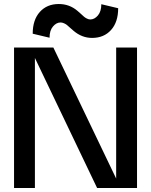

<svg xmlns="http://www.w3.org/2000/svg" viewBox="-20 -937 753 957"><path d="M346 -784Q341 -788 330 -798Q319 -808 313.5 -812.5Q308 -817 299 -821Q290 -825 282 -825Q261 -825 244 -805Q227 -785 227 -749L143 -769Q143 -838 178.5 -877.5Q214 -917 273 -917Q326 -917 366 -883Q372 -878 382.5 -868.5Q393 -859 398.5 -854Q404 -849 413 -844.5Q422 -840 430 -840Q451 -840 468 -860Q485 -880 485 -916L569 -896Q569 -827 533.5 -787.5Q498 -748 439 -748Q388 -748 346 -784ZM663 -700V0H464L154 -648V0H50V-700H246L559 -47V-700Z"/></svg>

Font: Edgecutting Lite Sharp
Style: Medium
Weight: 500
Designer: RandomMaerks (Nguyen Gia Bao)
Version: Version 1.0